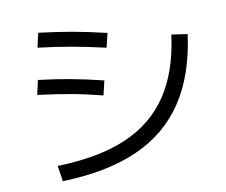

<svg xmlns="http://www.w3.org/2000/svg" viewBox="-75 -790 1014 860"><g transform="rotate(-10 432.0 -360.0)"><path d="M736.3 -585.9 808.6 -575.2Q784.2 -392.6 704.1 -272.5Q624 -152.3 485.4 -90.8Q346.7 -29.3 143.6 -23.4L132.8 -94.7Q320.3 -99.6 445.8 -153.3Q571.3 -207 643.1 -314Q714.8 -420.9 736.3 -585.9ZM97.7 -423.8 112.3 -489.3Q187.5 -480.5 256.8 -467.8Q326.2 -455.1 405.3 -435.5L389.6 -370.1Q313.5 -389.6 244.6 -401.9Q175.8 -414.1 97.7 -423.8ZM135.7 -631.8 150.4 -697.3Q231.4 -687.5 303.2 -674.8Q375 -662.1 456.1 -642.6L440.4 -578.1Q355.5 -597.7 283.7 -610.4Q211.9 -623 135.7 -631.8Z"/></g></svg>

Font: Pretendard GOV Variable
Style: Regular
Weight: 400
Designer: Base glyphs from Inter by Rasmus Andersson; Hangul glyphs from Noto Sans CJK(Source Han Sans) by Jang Soo-young and Kang
Foundry: Kil Hyung-jin
Version: Version 1.307;Glyphs 3.2 (3192)